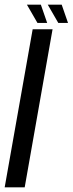

<svg xmlns="http://www.w3.org/2000/svg" viewBox="-44 -800 310 820"><path d="M-24 0H61.5L180.5 -675H95.5ZM205 -702H246.5L219.5 -780H160ZM116 -702H157.5L130.5 -780H71Z"/></svg>

Font: Anybody ExtraCondensed
Style: Italic
Weight: 400
Width: 2
Italic angle: -10°
Version: Version 1.113;gftools[0.9.25]